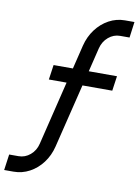

<svg xmlns="http://www.w3.org/2000/svg" viewBox="-126 -826 774 1072"><g transform="rotate(10 260.5 -290.0)"><path d="M-25.5 180H27.5Q76 180 118.2 157.2Q160.5 134.5 191 94Q221.5 53.5 234.5 0.5L323 -361H492L504 -445H344L377 -580.5Q387 -620.5 416.2 -645.2Q445.5 -670 482 -670H535.5L547.5 -760H494Q445.5 -760 403 -736.8Q360.5 -713.5 330.2 -673Q300 -632.5 287 -580.5L254 -445H144.5L132.5 -361H233L145 0.5Q135.5 40.5 106.2 65.2Q77 90 40 90H-13Z"/></g></svg>

Font: Mohave Medium
Style: Italic
Weight: 500
Italic angle: -8°
Designer: Gumpita Rahayu
Foundry: Tokotype
Version: Version 2.002; ttfautohint (v1.8.3)